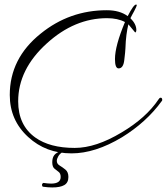

<svg xmlns="http://www.w3.org/2000/svg" viewBox="-20 -619 734 845"><path d="M295 56Q182 56 104 -16Q23 -90 23 -201Q23 -362 159 -471Q286 -574 450 -574Q507 -574 542 -548Q568 -599 579 -599Q582 -599 582 -596Q582 -592 570 -569Q566 -562 562 -554.5Q558 -547 554 -539Q580 -513 580 -487Q580 -478 575 -476L545 -512Q540 -492 536.5 -465.5Q533 -439 532 -406Q532 -399 530.5 -386.5Q529 -374 527 -355Q523 -318 502 -318Q486 -318 486 -359Q486 -417 530 -522Q498 -539 451 -539Q308 -539 186 -428Q60 -314 60 -173Q60 -68 135 -14Q199 32 309 32Q402 32 515 -36Q623 -100 678 -182Q682 -189 687 -189Q694 -189 694 -179Q694 -176 691 -173Q624 -81 517 -15Q399 56 295 56ZM210 206Q192 206 171 203Q165 203 165 194Q165 189 171 186Q191 189 205 189Q247 189 247 160Q247 144 238 137.5Q229 131 219.5 123Q210 115 210 95Q210 75 219 63.5Q228 52 250 45Q259 42 261 47Q244 56 237 68Q230 80 230 89Q230 102 242.5 109.5Q255 117 268 127.5Q281 138 281 160Q281 185 263 195.5Q245 206 210 206Z"/></svg>

Font: Shalimar
Style: Regular
Weight: 400
Designer: Robert E. Leuschke
Foundry: Robert E. Leuschke
Version: Version 1.010; ttfautohint (v1.8.3)